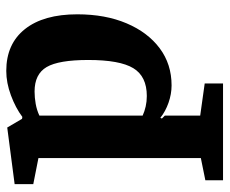

<svg xmlns="http://www.w3.org/2000/svg" viewBox="-78 -470 714 597"><g transform="rotate(-90 278.5 -172.0)"><path d="M16 165V110L85 96V-409L4 -425V-483L180 -506L207 -460L213 -459Q241 -480 280 -494.5Q319 -509 356 -509Q440 -509 486 -451Q532 -393 532 -288Q532 -201 504 -135Q476 -69 426.5 -32Q377 5 311 5Q284 5 257 -4.5Q230 -14 210 -30L208 -25L217 -16V94L317 108V165ZM278 -72Q339 -72 364.5 -114Q390 -156 390 -254Q390 -346 368 -383.5Q346 -421 292 -421Q273 -421 253.5 -417.5Q234 -414 217 -406V-85Q230 -79 245.5 -75.5Q261 -72 278 -72Z"/></g></svg>

Font: Faustina
Style: Bold
Weight: 700
Designer: Alfonso Garcia
Foundry: http://www.omnibus-type.com
Version: Version 1.200